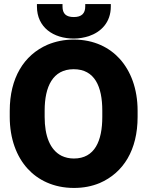

<svg xmlns="http://www.w3.org/2000/svg" viewBox="-20 -916 731 946"><path d="M28 -340C28 -232 62 -144 116 -85C166 -30 243 10 344 10C391 10 432 2 471 -14C589 -65 658 -178 658 -340V-370C658 -479 624 -566 570 -626C520 -681 445 -721 343 -721C296 -721 254 -712 215 -696C97 -645 28 -531 28 -370ZM162 -884C162 -781 243 -726 344 -726C370 -726 396 -731 418 -738C477 -758 526 -805 526 -884V-896H400V-884C400 -850 382 -832 344 -832C306 -832 288 -848 288 -884V-896H162ZM200 -340V-371C200 -489 240 -575 343 -575C447 -575 484 -489 484 -371V-340C484 -222 447 -135 344 -135C321 -135 301 -140 284 -148C226 -177 200 -247 200 -340Z"/></svg>

Font: Asimov Pro
Style: Ult
Weight: 900
Designer: Google
Version: Version 2.000980; 2014